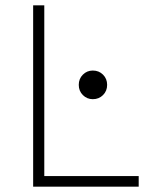

<svg xmlns="http://www.w3.org/2000/svg" viewBox="-20 -705 579 724"><path d="M105 -685H147V-41H503V-1H105ZM277 -385Q277 -408 292.5 -423.5Q308 -439 330 -439Q353 -439 368.5 -423.5Q384 -408 384 -385Q384 -362 368.5 -346.5Q353 -331 330 -331Q308 -331 292.5 -346.5Q277 -362 277 -385Z"/></svg>

Font: Bellota Light
Style: Regular
Weight: 300
Designer: Kemie Guaida
Foundry: Kemie Guaida
Version: Version 4.001